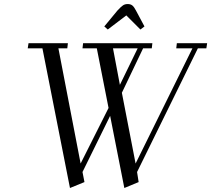

<svg xmlns="http://www.w3.org/2000/svg" viewBox="-20 -916 1045 950"><path d="M117.2 -676.8 121.1 -702.1H315.9L313 -676.8H269L378.9 -106.9L517.1 -381.8L459 -676.8H388.2L391.1 -702.1H733.9L731 -676.8H688L583 -457L650.9 -106.9L932.1 -676.8H852.1L855 -702.1H1004.9L1001 -676.8H959L658.2 -64.9L666 -15.1L595.2 14.2L524.9 -342.8L388.2 -64.9L397.9 -15.1L326.2 14.2L189.9 -676.8ZM496.1 -785.2 561 -863.8Q578.6 -882.8 588.4 -889.4Q598.1 -896 611.8 -896Q626 -896 634.8 -888.9Q643.6 -881.8 652.8 -863.8L694.8 -785.2L674.8 -770L605 -839.8L513.2 -770ZM539.1 -676.8 573.2 -496.1 661.1 -676.8Z"/></svg>

Font: Dehuti
Style: Italic
Weight: 400
Version: Version 1.2